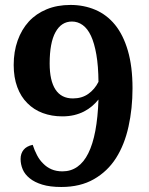

<svg xmlns="http://www.w3.org/2000/svg" viewBox="-20 -744 599 774"><path d="M273.9 -347.2Q310.1 -347.2 335.9 -365.5Q361.8 -383.8 377 -414.1Q376.5 -478 368.4 -524.2Q360.4 -570.3 346.7 -599.6Q333 -628.9 313.2 -643.1Q293.5 -657.2 270 -657.2Q227.5 -657.2 203.9 -614.7Q180.2 -572.3 180.2 -487.8Q180.2 -418.9 203.6 -383.1Q227.1 -347.2 273.9 -347.2ZM227.1 9.8Q181.6 9.8 150.4 0.2Q119.1 -9.3 99.6 -25.4Q80.1 -41 71.5 -61.3Q63 -81.5 63 -103Q63 -125 75 -139.9Q86.9 -154.8 111.8 -160.2Q119.1 -137.7 129.4 -118.2Q139.6 -98.6 154.3 -84.5Q168.5 -69.8 187.7 -61.5Q207 -53.2 231.9 -53.2Q265.6 -53.2 291.7 -71.5Q317.9 -89.8 335.9 -126Q354 -162.1 364.3 -216.6Q374.5 -271 377 -342.8Q365.2 -328.1 350.8 -315.9Q336.4 -303.7 318.4 -294.4Q300.3 -285.2 278.6 -280Q256.8 -274.9 231 -274.9Q188.5 -274.9 152.3 -288.3Q116.2 -301.8 90.3 -328.1Q64 -354 49.6 -393.1Q35.2 -432.1 35.2 -481.9Q35.2 -535.6 51 -580.3Q66.9 -625 96.2 -657.2Q125.5 -689 168 -706.5Q210.4 -724.1 264.2 -724.1Q317.9 -724.1 364 -704.6Q410.2 -685.1 443.8 -644Q477.1 -603 495.6 -539.3Q514.2 -475.6 514.2 -388.2Q514.2 -306.2 498 -233.4Q481.9 -160.6 447.8 -106.9Q413.6 -53.2 358.6 -21.7Q303.7 9.8 227.1 9.8Z"/></svg>

Font: Sitara
Style: Bold Italic
Weight: 700
Italic angle: -11°
Designer: Neelakash Kshetrimayum
Foundry: Neelakash Kshetrimayum
Version: Version 1.000;PS Version 1.000;PS 1.0;hotconv 1.;hotconv 1.0